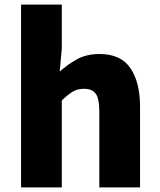

<svg xmlns="http://www.w3.org/2000/svg" viewBox="-20 -819 698 839"><path d="M72 0V-799H250V-607L241 -506Q272 -535 314.5 -559Q357 -583 415 -583Q508 -583 550 -521Q592 -459 592 -352V0H414V-330Q414 -389 398 -410Q382 -431 348 -431Q318 -431 297 -418Q276 -405 250 -380V0Z"/></svg>

Font: Noto Sans HK Thin Black
Style: Regular
Weight: 900
Version: Version 2.004-H2;hotconv 1.0.118;makeotfexe 2.5.65603